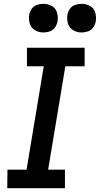

<svg xmlns="http://www.w3.org/2000/svg" viewBox="-20 -985 523 1005"><path d="M18 0H320V-97H232L322 -638H423V-735H121V-638H209L119 -97H19ZM407 -815Q423 -815 440 -820.5Q457 -826 467.5 -841Q478 -856 481 -872Q485 -896 478.5 -919Q472 -942 451.5 -953.5Q431 -965 407 -965Q391 -965 374 -959.5Q357 -954 346.5 -939.5Q336 -925 333 -908Q329 -884 336 -861.5Q343 -839 363 -827Q383 -815 407 -815ZM207 -815Q223 -815 240 -820.5Q257 -826 267.5 -841Q278 -856 281 -872Q285 -896 278.5 -919Q272 -942 251.5 -953.5Q231 -965 207 -965Q191 -965 174 -959.5Q157 -954 146.5 -939.5Q136 -925 133 -908Q129 -884 136 -861.5Q143 -839 163 -827Q183 -815 207 -815Z"/></svg>

Font: Iosevka Sparkle SmBdObl
Style: Regular
Weight: 600
Italic angle: -9°
Designer: Belleve Invis
Foundry: Belleve Invis
Version: Version 4.5.0; ttfautohint (v1.8.3)